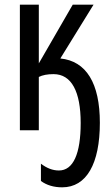

<svg xmlns="http://www.w3.org/2000/svg" viewBox="-20 -557 481 821"><path d="M407 -32C407 -201 349 -296 238 -307L380 -537H291L146 -286V-537H65V0H146V-228C162 -236 183 -240 209 -240C286 -240 325 -165 325 -31C325 101 293 172 232 172C205 172 180 162 155 143V217C180 235 210 244 246 244C350 244 407 143 407 -32Z"/></svg>

Font: Noto Sans UI Condensed
Style: Regular
Weight: 400
Width: 3
Designer: Monotype Design Team
Foundry: Monotype Imaging Inc.
Version: Version 1.901